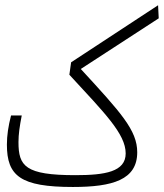

<svg xmlns="http://www.w3.org/2000/svg" viewBox="-20 -725 637 746"><path d="M263.2 1.5C417.5 1.5 513.2 -26.4 513.2 -133.3C513.2 -218.8 450.2 -287.1 293.9 -457L596.7 -653.8L594.2 -704.6L256.3 -482.9L249.5 -434.6C385.3 -287.1 468.3 -205.1 468.3 -128.9C468.3 -57.6 388.2 -44.4 272.9 -44.4C77.6 -44.4 51.8 -79.6 51.8 -172.9C51.8 -203.1 56.2 -233.9 64.5 -276.4H22.9C12.2 -234.4 6.8 -198.7 6.8 -163.1C6.8 -41.5 59.1 1.5 263.2 1.5Z"/></svg>

Font: Cascadia Mono PL ExtraLight
Style: Regular
Weight: 200
Monospace: yes
Designer: Aaron Bell
Foundry: Saja Typeworks
Version: Version 2404.023